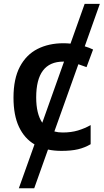

<svg xmlns="http://www.w3.org/2000/svg" viewBox="-20 -776 540 1000"><path d="M299.8 9.8Q262.2 9.8 230 2.9L158.2 204.6H78.1L159.7 -23.9Q107.4 -54.7 78.9 -115Q50.3 -175.3 50.3 -267.6Q50.3 -365.7 83.5 -428.5Q116.7 -491.2 175.3 -521Q233.9 -550.8 310.5 -550.8Q329.1 -550.8 347.2 -548.8L420.9 -755.9H500L421.4 -534.7Q444.8 -527.8 464.8 -518.1L430.7 -426.3Q407.7 -435.1 388.2 -441.4L263.2 -91.3Q282.7 -85.9 306.2 -85.9Q350.6 -85.9 385.7 -96.4Q420.9 -106.9 452.1 -124.5V-24.9Q421.4 -6.8 386.2 1.5Q351.1 9.8 299.8 9.8ZM168.5 -268.6Q168.5 -183.1 200.2 -136.7L313.5 -455.1Q311.5 -455.1 309.6 -455.1Q168.5 -455.1 168.5 -268.6Z"/></svg>

Font: Open Sans SemiBold
Style: Regular
Weight: 600
Designer: Monotype Design Team
Foundry: Monotype Imaging Inc.
Version: Version 3.003; ttfautohint (v1.8.4)